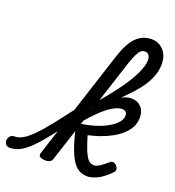

<svg xmlns="http://www.w3.org/2000/svg" viewBox="-337 -1023 1061 1166"><g transform="rotate(20 193.5 -439.5)"><path d="M-142 17Q-161 17 -169.5 5.5Q-178 -6 -177 -20.5Q-176 -35 -166 -46.5Q-156 -58 -137 -58Q-112 -58 -85 -73.5Q-58 -89 -23.5 -123.5Q11 -158 57 -216Q103 -274 166 -358Q177 -373 189.5 -368.5Q202 -364 206 -348.5Q210 -333 198 -315Q130 -219 80 -155Q30 -91 -8 -53Q-46 -15 -78 1Q-110 17 -142 17ZM84 15Q68 15 54 8Q40 1 46 -18L276 -729Q296 -789 320 -826Q344 -863 375 -880.5Q406 -898 444 -898Q475 -898 499.5 -882.5Q524 -867 538 -840Q552 -813 552 -776Q552 -746 544 -717.5Q536 -689 520.5 -659.5Q505 -630 480.5 -599.5Q456 -569 424 -536Q392 -503 352.5 -466.5Q313 -430 265 -390Q217 -350 161 -305L187 -350Q226 -390 259 -428Q292 -466 320 -501Q348 -536 371 -568Q394 -600 411.5 -629Q429 -658 440.5 -683Q452 -708 458.5 -730Q465 -752 465 -770Q465 -784 460.5 -794Q456 -804 448.5 -809Q441 -814 430 -814Q417 -814 406 -805.5Q395 -797 384 -775.5Q373 -754 360 -716L131 -11Q127 2 117 8.5Q107 15 84 15ZM362 19Q335 19 312.5 9.5Q290 0 270.5 -25Q251 -50 233 -95.5Q215 -141 197 -215L194 -214L213 -268Q259 -274 301.5 -287Q344 -300 378 -319Q412 -338 432 -360.5Q452 -383 452 -407Q452 -422 443.5 -430Q435 -438 419 -438Q394 -438 360.5 -418.5Q327 -399 288.5 -362Q250 -325 209 -276L216 -324Q250 -381 292 -425Q334 -469 375.5 -493.5Q417 -518 450 -518Q489 -518 513.5 -493.5Q538 -469 538 -426Q538 -391 523 -362.5Q508 -334 481.5 -310.5Q455 -287 421.5 -269Q388 -251 351 -238Q314 -225 276 -217Q291 -167 303 -136Q315 -105 326 -88Q337 -71 349 -64.5Q361 -58 374 -58Q390 -58 412 -72.5Q434 -87 457 -108Q469 -118 480 -116Q491 -114 500 -105Q510 -94 511.5 -82Q513 -70 502 -59Q456 -13 420 3Q384 19 362 19Z"/></g></svg>

Font: Playwrite HR
Style: Regular
Weight: 400
Designer: Veronika Burian, José Scaglione
Foundry: TypeTogether
Version: Version 1.002